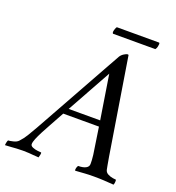

<svg xmlns="http://www.w3.org/2000/svg" viewBox="-191 -868 900 980"><g transform="rotate(20 259.0 -377.5)"><path d="M333 -25Q359 -25 374 -33Q389 -41 389 -56Q389 -64 388.5 -77Q388 -90 386 -104L364 -250H170Q145 -205 126 -170Q107 -135 100 -122Q87 -97 79.5 -78.5Q72 -60 72 -49Q72 -39 85.5 -33.5Q99 -28 114 -26.5Q129 -25 132 -25Q134 -23 132 -12.5Q130 -2 128 3Q110 2 98.5 1Q87 0 74.5 -1Q62 -2 42 -2Q21 -2 7.5 -1Q-6 0 -19.5 1Q-33 2 -54 3Q-55 1 -53 -9.5Q-51 -20 -48 -25Q-40 -25 -21 -29.5Q-2 -34 7 -44Q25 -63 39 -86.5Q53 -110 68 -136L337 -619Q344 -631 357 -639Q370 -647 376 -647Q379 -647 381 -645L465 -123Q470 -95 473 -77.5Q476 -60 477 -57Q480 -43 493.5 -36Q507 -29 521 -27Q535 -25 538 -25Q540 -20 538.5 -9.5Q537 1 535 3Q508 1 483 -0.5Q458 -2 428 -2Q397 -2 378 -0.5Q359 1 327 3Q324 -1 326.5 -11Q329 -21 333 -25ZM188 -282H359L321 -522ZM499 -720H269Q269 -720 267.5 -722.5Q266 -725 266 -729Q266 -734 270 -746Q274 -758 278 -758H505Q509 -758 509 -751Q509 -747 507 -737Q505 -727 499 -720Z"/></g></svg>

Font: Amiri
Style: Italic
Weight: 400
Italic angle: 10°
Designer: Khaled Hosny
Version: Version 0.113